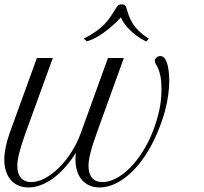

<svg xmlns="http://www.w3.org/2000/svg" viewBox="-63 -842 927 872"><path d="M376 -236.8Q356.9 -184.1 347.9 -148.4Q338.9 -112.8 338.9 -88.9Q338.9 -53.7 355.2 -34.4Q371.6 -15.1 402.3 -15.1Q433.1 -15.1 465.3 -32.5Q497.6 -49.8 527.8 -80.3Q558.1 -110.8 584.5 -152.6Q610.8 -194.3 630.4 -243.2Q648.4 -289.1 659.4 -336.9Q670.4 -384.8 670.4 -436Q670.4 -473.1 665.8 -495.4Q661.1 -517.6 655.3 -530.8Q649.4 -543.9 644.8 -551Q640.1 -558.1 640.1 -564.9Q640.1 -573.7 647.7 -580.6Q655.3 -587.4 665 -587.4Q675.8 -587.4 683.3 -578.6Q690.9 -569.8 695.8 -554.7Q700.7 -539.6 703.1 -519Q705.6 -498.5 705.6 -475.6Q705.6 -442.4 700.9 -409.9Q696.3 -377.4 688.5 -346.7Q680.7 -315.9 670.4 -287.4Q660.2 -258.8 649.4 -233.9Q626.5 -180.7 596.9 -136Q567.4 -91.3 533.4 -59.1Q499.5 -26.9 462.9 -8.8Q426.3 9.3 389.2 9.3Q363.3 9.3 343 0.2Q322.8 -8.8 308.6 -25.4Q294.4 -42 287.1 -65.4Q279.8 -88.9 279.8 -117.7Q279.8 -124.5 280.3 -132.3Q280.8 -140.1 281.7 -148.4Q259.3 -112.3 233.6 -83.3Q208 -54.2 180.4 -33.7Q152.8 -13.2 123.8 -2Q94.7 9.3 65.9 9.3Q40 9.3 19.8 0.2Q-0.5 -8.8 -14.6 -25.4Q-28.8 -42 -36.1 -65.4Q-43.5 -88.9 -43.5 -117.7Q-43.5 -142.6 -37.4 -173.1Q-31.2 -203.6 -19.5 -236.8L104.5 -578.6H176.8L52.7 -236.8Q33.7 -184.1 24.7 -148.4Q15.6 -112.8 15.6 -88.9Q15.6 -53.7 32 -34.4Q48.3 -15.1 79.1 -15.1Q108.9 -15.1 141.6 -32.7Q174.3 -50.3 204.8 -80.3Q235.4 -110.4 261.2 -150.9Q287.1 -191.4 303.7 -236.8L427.2 -578.6H499.5ZM466.3 -808.6Q471.7 -817.4 477.8 -819.8Q483.9 -822.3 490.2 -822.3Q499 -822.3 503.7 -818.6Q508.3 -814.9 510.3 -808.1Q515.1 -791 521.2 -773.4Q527.3 -755.9 538.3 -737.8Q549.3 -719.7 567.1 -701.9Q585 -684.1 612.8 -666.5Q612.3 -666 610.8 -664.1Q609.4 -662.1 606.9 -659.7Q604.5 -656.7 601.1 -653.3Q577.6 -664.6 556.2 -680.7Q537.6 -694.3 518.1 -714.8Q498.5 -735.4 485.8 -763.2Q485.8 -763.2 480 -756.6Q474.1 -750 463.4 -739.7Q452.6 -729.5 438 -717Q423.3 -704.6 406.2 -692.4Q389.2 -680.2 370.1 -669.9Q351.1 -659.7 332 -654.3Q331.5 -654.3 329.3 -656Q327.1 -657.7 324.7 -660.2Q321.8 -662.6 317.4 -666.5Q350.1 -683.1 372.3 -699Q394.5 -714.8 410.6 -731.4Q426.8 -748 439.5 -766.8Q452.1 -785.6 466.3 -808.6Z"/></svg>

Font: Petit Formal Script
Style: Regular
Weight: 400
Version: Version 1.001; ttfautohint (v0.8) -G 200 -r 50